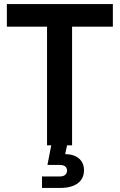

<svg xmlns="http://www.w3.org/2000/svg" viewBox="-20 -720 593 951"><path d="M213 0V-648H337V0ZM14 -588V-700H539V-588ZM276 211H188V154H276Q294 154 303 146Q312 138 312 125Q312 112 303 104.5Q294 97 276 97H215L239 -27H318L299 62L245 43H297Q345 43 370.5 64.5Q396 86 396 123Q396 165 365 188Q334 211 276 211Z"/></svg>

Font: SUSE SemiBold
Style: Regular
Weight: 600
Designer: Rene Bieder
Foundry: SUSE
Version: Version 1.000